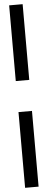

<svg xmlns="http://www.w3.org/2000/svg" viewBox="-68 -852 281 1128"><g transform="rotate(-5 72.0 -288.0)"><path d="M32.5 -379.5H112V-826H32.5ZM32.5 250H112V-196.5H32.5Z"/></g></svg>

Font: League Gothic SemiCondensed
Style: Regular
Weight: 400
Width: 4
Designer: The League of Moveable Type
Version: Version 1.600; ttfautohint (v1.8.3)